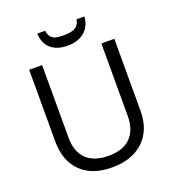

<svg xmlns="http://www.w3.org/2000/svg" viewBox="-160 -1025 1047 1157"><g transform="rotate(-20 364.0 -446.0)"><path d="M637 -714V-252Q637 -130 563.5 -60Q490 10 361 10Q232 10 161.5 -60.5Q91 -131 91 -254V-714H174V-248Q174 -159 222.5 -111Q271 -63 366 -63Q457 -63 505.5 -111Q554 -159 554 -249V-714ZM360 -771Q292 -771 253.5 -804.5Q215 -838 211 -902H262Q265 -878 275 -864.5Q285 -851 302.5 -844.5Q320 -838 362 -838Q411 -838 434.5 -853.5Q458 -869 463 -902H514Q509 -840 468 -805.5Q427 -771 360 -771Z"/></g></svg>

Font: Stephens Clock
Style: Regular
Weight: 400
Designer: Peter Wiegel (catfonts.de) with slight modifications by DT1.org
Version: Version 0.9.1